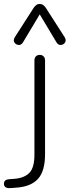

<svg xmlns="http://www.w3.org/2000/svg" viewBox="-93 -774 354 976"><path d="M-38 182Q-73 185 -73 160Q-73 139 -47 137L-20 135Q30 131 56 105Q82 79 82 12V-467Q82 -480 89.5 -487.5Q97 -495 109 -495Q121 -495 128.5 -487.5Q136 -480 136 -467V10Q136 96 100 135.5Q64 175 -11 180ZM24 -559Q15 -544 1 -545.5Q-13 -547 -20 -558.5Q-27 -570 -17 -586L78 -734Q84 -743 91.5 -748.5Q99 -754 109 -754Q127 -754 140 -734L235 -586Q245 -570 238 -558.5Q231 -547 217 -545.5Q203 -544 194 -559L109 -701Z"/></svg>

Font: Nunito VF Beta Light
Style: Regular
Weight: 300
Designer: Vernon Adams
Foundry: newtypography
Version: Version 3.001